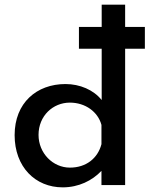

<svg xmlns="http://www.w3.org/2000/svg" viewBox="-20 -797 644 827"><path d="M250 10C319 10 377 -19 417 -61V0H519V-587H604V-681H519V-777H418V-681H320V-587H418V-366C383 -410 324 -435 262 -435C138 -435 43 -354 43 -215C43 -78 132 10 250 10ZM281 -75C208 -75 146 -137 146 -216C146 -298 208 -355 281 -355C348 -355 402 -315 417 -259V-176C401 -115 351 -75 281 -75Z"/></svg>

Font: Reem Kufi
Style: Regular
Weight: 400
Designer: Khaled Hosny
Version: Version 0.007